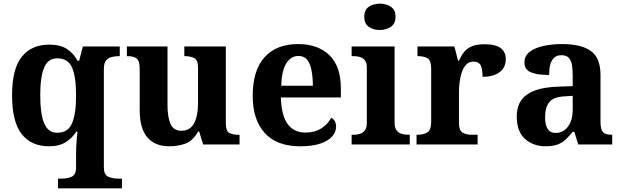

<svg xmlns="http://www.w3.org/2000/svg" viewBox="-20 -790 3400 1050"><path d="M297 240V187H315Q348 187 372 176.5Q396 166 396 125V52Q396 31 397 9Q398 -13 400 -33.5Q402 -54 404 -70H397Q376 -36 340 -13Q304 10 248 10Q151 10 98.5 -57Q46 -124 46 -269Q46 -413 99 -479.5Q152 -546 250 -546Q309 -546 345.5 -522.5Q382 -499 404 -458H413L433 -536H635V-483H631Q609 -483 590 -478Q571 -473 559.5 -458.5Q548 -444 548 -413V125Q548 166 572 176.5Q596 187 629 187H647V240ZM293 -64Q352 -64 374 -116Q396 -168 396 -267Q396 -371 374 -421Q352 -471 293 -471Q243 -471 221.5 -420.5Q200 -370 200 -268Q200 -168 221.5 -116Q243 -64 293 -64Z M906 10Q828 10 786 -38.5Q744 -87 744 -188V-412Q744 -456 728 -469.5Q712 -483 676 -483H674V-536H896V-216Q896 -152 912 -113.5Q928 -75 972 -75Q1020 -75 1041.5 -116Q1063 -157 1063 -227V-419Q1063 -463 1041.5 -473Q1020 -483 991 -483H988V-536H1215V-116Q1215 -73 1234 -63Q1253 -53 1282 -53H1290V0H1091L1069 -71H1064Q1034 -19 993.5 -4.5Q953 10 906 10Z M1621 10Q1494 10 1428 -62.5Q1362 -135 1362 -265Q1362 -406 1427 -477.5Q1492 -549 1610 -549Q1719 -549 1781.5 -488Q1844 -427 1844 -308V-257H1516Q1519 -157 1553.5 -111Q1588 -65 1650 -65Q1702 -65 1738 -88.5Q1774 -112 1791 -146Q1805 -139 1811.5 -126.5Q1818 -114 1818 -97Q1818 -69 1797 -44.5Q1776 -20 1732.5 -5Q1689 10 1621 10ZM1691 -321Q1691 -398 1673 -441Q1655 -484 1612 -484Q1570 -484 1545 -442.5Q1520 -401 1518 -321Z M1903 0V-53H1915Q1930 -53 1946.5 -57.5Q1963 -62 1974.5 -76Q1986 -90 1986 -118V-422Q1986 -449 1974 -462Q1962 -475 1945.5 -479Q1929 -483 1915 -483H1903V-536H2138V-118Q2138 -90 2149.5 -76Q2161 -62 2178 -57.5Q2195 -53 2209 -53H2221V0ZM2057 -626Q2021 -626 1996.5 -643.5Q1972 -661 1972 -698Q1972 -736 1997 -753Q2022 -770 2058 -770Q2092 -770 2117.5 -753Q2143 -736 2143 -698Q2143 -661 2117.5 -643.5Q2092 -626 2057 -626Z M2258 0V-53H2261Q2295 -53 2316.5 -65.5Q2338 -78 2338 -125V-415Q2338 -459 2318.5 -471Q2299 -483 2266 -483H2263V-536H2465L2485 -458H2490Q2503 -488 2520 -508Q2537 -528 2563.5 -538Q2590 -548 2631 -548Q2690 -548 2718 -527Q2746 -506 2746 -467Q2746 -421 2712.5 -395.5Q2679 -370 2619 -370Q2619 -411 2609 -432Q2599 -453 2570 -453Q2544 -453 2528 -435Q2512 -417 2504 -390.5Q2496 -364 2493 -337Q2490 -310 2490 -293V-120Q2490 -76 2510 -64.5Q2530 -53 2560 -53H2592V0Z M2963 10Q2897 10 2851.5 -30Q2806 -70 2806 -153Q2806 -234 2862 -273Q2918 -312 3030 -316L3112 -319V-374Q3112 -408 3108 -433.5Q3104 -459 3091 -473.5Q3078 -488 3050 -488Q3025 -488 3010 -474Q2995 -460 2989 -435.5Q2983 -411 2983 -380Q2916 -380 2882 -395Q2848 -410 2848 -447Q2848 -484 2876 -506Q2904 -528 2951 -538.5Q2998 -549 3054 -549Q3159 -549 3211.5 -511Q3264 -473 3264 -379V-124Q3264 -83 3277 -68Q3290 -53 3324 -53H3328V0H3142L3121 -69H3112Q3090 -42 3070.5 -24.5Q3051 -7 3026 1.5Q3001 10 2963 10ZM3018 -63Q3061 -63 3086.5 -98Q3112 -133 3112 -191V-266L3067 -263Q3007 -260 2984 -231.5Q2961 -203 2961 -149Q2961 -63 3018 -63Z"/></svg>

Font: Noto Serif Vithkuqi
Style: Bold
Weight: 700
Version: Version 1.005